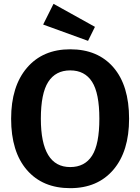

<svg xmlns="http://www.w3.org/2000/svg" viewBox="-20 -965 731 1001"><path d="M259 -945 475 -825 439 -752 205 -837ZM346 -708Q490 -708 571.5 -613.5Q653 -519 653 -346Q653 -176 571 -80Q489 16 346 16Q202 16 120 -79Q38 -174 38 -346Q38 -515 120.5 -611.5Q203 -708 346 -708ZM193 -346Q193 -94 346 -94Q422 -94 460 -153.5Q498 -213 498 -346Q498 -479 460 -538.5Q422 -598 346 -598Q270 -598 231.5 -538Q193 -478 193 -346Z"/></svg>

Font: FiraGO SemiBold
Style: Regular
Weight: 600
Designer: bBox Type
Foundry: bBox Type GmbH
Version: Version 1.001;PS 001.001;hotconv 1.0.88;makeotf.lib2.5.64775